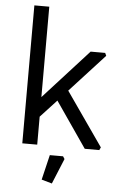

<svg xmlns="http://www.w3.org/2000/svg" viewBox="-62 -783 651 1026"><g transform="rotate(5 264.0 -270.0)"><path d="M80 0V-740H160V-255L401 -520H479L486 -505L300 -302L500 -15L493 0H415L247 -244L160 -150V0ZM200 184 232 50H303L312 64L256 200Z"/></g></svg>

Font: Oxanium
Style: Regular
Weight: 400
Designer: Severin Meyer
Version: Version 1.001